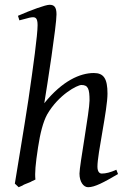

<svg xmlns="http://www.w3.org/2000/svg" viewBox="-20 -762 534 802"><path d="M466 -53C442 -42 422 -37 405 -37C397 -37 387 -43 387 -66C387 -121 429 -303 429 -371C429 -434 413 -457 372 -457C315 -457 241 -425 165 -331C177 -403 216 -655 216 -702C216 -733 206 -742 187 -742C170 -742 110 -720 55 -696L61 -677C69 -679 77 -681 84 -683C97 -687 110 -690 117 -690C128 -690 137 -687 137 -657C137 -616 119 -485 99 -348C78 -210 53 -65 42 5L58 20C62 18 67 16 74 13C77 11 80 9 83 8L103 0C106 -1 110 -3 113 -5C119 -8 124 -10 128 -12C125 -39 128 -75 139 -147C148 -206 160 -253 177 -284C225 -367 303 -407 320 -407C348 -407 354 -391 354 -342C354 -298 312 -71 312 -37C312 -2 329 20 348 20C376 20 413 0 473 -35Z"/></svg>

Font: Oxford Ugaritic Clay
Style: Regular
Weight: 400
Designer: Jacob Thomas
Foundry: Bengal Creative Media Limited
Version: Version 1.000